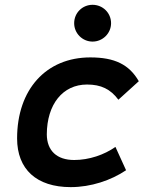

<svg xmlns="http://www.w3.org/2000/svg" viewBox="-20 -765 626 795"><path d="M287.1 -102.5C215.3 -102.5 174.3 -141.1 173.8 -208.5C174.3 -333 239.7 -415 340.3 -415C398.4 -415 437.5 -396 470.2 -352.1L554.7 -428.7C515.1 -497.6 455.1 -527.3 354 -527.3C170.9 -527.3 50.8 -394.5 50.8 -191.9C50.8 -64 131.3 9.8 272.9 9.8C356.4 9.8 439.5 -18.1 502 -60.1L458 -156.7C411.6 -124 349.1 -102.5 287.1 -102.5ZM363.3 -592.8C405.3 -592.8 439.9 -627 439.9 -668.9C439.9 -711.9 405.3 -745.1 363.3 -745.1C321.3 -745.1 287.1 -711.9 287.1 -668.9C287.1 -627 321.3 -592.8 363.3 -592.8Z"/></svg>

Font: Cascadia Code SemiBold
Style: Italic
Weight: 600
Italic angle: -10°
Monospace: yes
Designer: Aaron Bell
Foundry: Saja Typeworks
Version: Version 2404.023